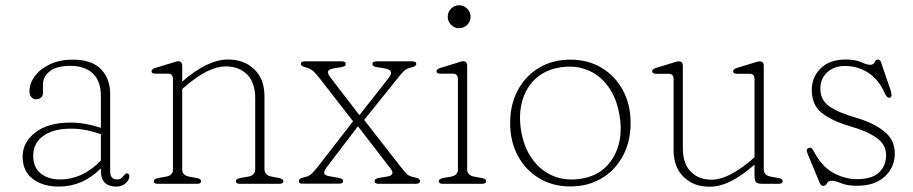

<svg xmlns="http://www.w3.org/2000/svg" viewBox="-20 -695 3452 726"><path d="M65.5 -103Q65.5 -157 113.8 -194.2Q162 -231.5 246.5 -231.5Q277 -231.5 306.8 -225.8Q336.5 -220 361.5 -211.5V-332Q361.5 -388 331.2 -417Q301 -446 246.5 -446Q193 -446 167.8 -425.2Q142.5 -404.5 142.5 -376.5V-344.5Q142.5 -332 135 -325.8Q127.5 -319.5 116.5 -319.5Q105.5 -319.5 98.5 -327.8Q91.5 -336 91.5 -349Q91.5 -380 112 -407.5Q132.5 -435 169.5 -452.2Q206.5 -469.5 255.5 -469.5Q326.5 -469.5 361.5 -433.8Q396.5 -398 396.5 -339.5V-48Q396.5 -16.5 421.5 -16.5Q433 -16.5 438.2 -21Q443.5 -25.5 447.5 -30.5Q450.5 -33.5 453.2 -36.5Q456 -39.5 460 -39.5Q469 -39.5 469 -28.5Q469 -14.5 455.2 -2Q441.5 10.5 419 10.5Q392 10.5 376.8 -3.8Q361.5 -18 361.5 -50.5V-58.5Q293.5 10.5 202 10.5Q142.5 10.5 104 -18.5Q65.5 -47.5 65.5 -103ZM105.5 -106.5Q105.5 -62 134 -39.2Q162.5 -16.5 205.5 -16.5Q248 -16 288.2 -34.5Q328.5 -53 361.5 -88.5V-188Q336.5 -196.5 308.2 -202.5Q280 -208.5 248.5 -208.5Q182 -208.5 143.8 -181.2Q105.5 -154 105.5 -106.5Z M669 -446.5V-386.5Q764.5 -470 842.5 -470Q903 -470 941.5 -433Q980 -396 980 -332V-55.5Q980 -32 1008.5 -27L1034.5 -22Q1051.5 -18.5 1051.5 -10Q1051.5 0 1036.5 0H887Q872 0 872 -10Q872 -19 889 -22L918 -27Q945 -31.5 945 -55.5V-323.5Q945 -383 914.2 -413.5Q883.5 -444 834 -444Q802 -444 764 -425.8Q726 -407.5 681 -368.5L669 -358.5V-54Q669 -32 696 -27L723.5 -22Q740.5 -19 740.5 -10Q740.5 0 725.5 0H576.5Q561.5 0 561.5 -10Q561.5 -18.5 578.5 -22L607.5 -27Q634 -32 634 -53.5V-396Q634 -416.5 615.5 -416.5H567.5Q553 -416.5 553 -425.5Q553 -433.5 567 -438L626 -456Q634.5 -458.5 641.8 -461Q649 -463.5 653.5 -463.5Q669 -463.5 669 -446.5Z M1230 -401.5 1339 -259.5 1449.5 -400Q1461.5 -415 1458 -424Q1454.5 -433 1431 -437L1405.5 -441Q1388 -443.5 1388 -453Q1388 -463 1403.5 -463H1539Q1554 -463 1554 -453Q1554 -444 1533.5 -439.5Q1519.5 -436.5 1510.5 -429Q1501.5 -421.5 1489.5 -406.5L1357 -241.5L1494.5 -65Q1511.5 -43 1520.2 -35.5Q1529 -28 1547 -24.5Q1560 -22 1564 -18.5Q1568 -15 1568 -10.5Q1568 0 1553 0H1411.5Q1396.5 0 1396.5 -10Q1396.5 -19.5 1413.5 -22.5L1441.5 -27Q1477 -32 1456.5 -58L1333.5 -217.5L1216 -63.5Q1204 -48 1206 -39.5Q1208 -31 1229 -28L1260.5 -22.5Q1277.5 -19.5 1277.5 -10.5Q1277.5 -0.5 1262.5 -0.5H1124.5Q1109.5 -0.5 1109.5 -10.5Q1109.5 -20 1128 -24Q1148 -28 1158.2 -37.8Q1168.5 -47.5 1189.5 -74.5L1315 -236.5L1188.5 -399Q1173 -419 1162.8 -427.5Q1152.5 -436 1137 -440Q1117.5 -444.5 1117.5 -453Q1117.5 -463 1132.5 -463H1272Q1287.5 -463 1287.5 -453Q1287.5 -443.5 1270 -441L1245 -437Q1222.5 -433.5 1220.5 -424.8Q1218.5 -416 1230 -401.5Z M1715.5 -588.5Q1698 -588.5 1685.5 -601.2Q1673 -614 1673 -632Q1673 -649.5 1685.5 -662.2Q1698 -675 1715.5 -675Q1734 -675 1746.8 -662Q1759.5 -649 1759.5 -632Q1759.5 -614 1746.8 -601.2Q1734 -588.5 1715.5 -588.5ZM1746.5 -446.5V-54Q1746.5 -32 1773.5 -27L1801 -22Q1818 -19 1818 -10Q1818 0 1803 0H1654Q1639 0 1639 -10Q1639 -18.5 1656 -22L1685 -27Q1711.5 -32 1711.5 -53.5V-396Q1711.5 -416.5 1693 -416.5H1645Q1630.5 -416.5 1630.5 -425.5Q1630.5 -433.5 1644.5 -438L1703.5 -456Q1712 -458.5 1719.2 -461Q1726.5 -463.5 1731 -463.5Q1746.5 -463.5 1746.5 -446.5Z M2137 -469.5Q2203 -469.5 2254.5 -438.8Q2306 -408 2335.2 -354Q2364.5 -300 2364.5 -230.5Q2364.5 -160 2335.5 -105.8Q2306.5 -51.5 2255 -20.8Q2203.5 10 2136.5 10Q2070 10 2018.8 -20.8Q1967.5 -51.5 1938.2 -105.8Q1909 -160 1909 -230Q1909 -300 1938 -354Q1967 -408 2018.5 -438.8Q2070 -469.5 2137 -469.5ZM2175.5 -19Q2230.5 -27 2266.8 -60Q2303 -93 2318 -143.8Q2333 -194.5 2323 -256.5Q2312.5 -321.5 2281.2 -365.8Q2250 -410 2203.2 -429.5Q2156.5 -449 2100 -440.5Q2044 -432 2007.2 -399.2Q1970.5 -366.5 1955.5 -315.8Q1940.5 -265 1950 -203.5Q1960.5 -138 1992.5 -93.8Q2024.5 -49.5 2071.8 -29.8Q2119 -10 2175.5 -19Z M2527 -127V-396Q2527 -416 2508.5 -416H2460.5Q2446 -416 2446 -425.5Q2446 -433.5 2460 -438L2519 -456Q2527.5 -458.5 2534.8 -460.8Q2542 -463 2546.5 -463Q2562 -463 2562 -446V-135.5Q2562 -76 2592 -45.8Q2622 -15.5 2670.5 -15.5Q2734 -15.5 2821.5 -90.5L2833 -100.5V-396Q2833 -416 2814.5 -416H2766.5Q2752 -416 2752 -425.5Q2752 -433.5 2766 -438L2825 -456Q2833.5 -458.5 2840.8 -460.8Q2848 -463 2852.5 -463Q2868 -463 2868 -446V-54Q2868 -32 2895 -27L2922.5 -22Q2939.5 -19 2939.5 -10Q2939.5 0 2924.5 0H2863Q2845 0 2839 -6Q2833 -12 2833 -32.5V-72.5Q2784.5 -30 2743.2 -9.5Q2702 11 2662.5 11Q2602.5 11 2564.8 -26.2Q2527 -63.5 2527 -127Z M3175 -445.5Q3133.5 -445.5 3107.8 -421.5Q3082 -397.5 3082 -359.5Q3082 -317 3115.5 -293.2Q3149 -269.5 3215 -250.5Q3282 -231 3322.8 -198.8Q3363.5 -166.5 3363.5 -114.5Q3363.5 -63.5 3326.2 -28Q3289 7.5 3220 7.5Q3184.5 7.5 3161.2 -2Q3138 -11.5 3124 -11.5Q3111.5 -11.5 3107 -1.8Q3102.5 8 3092.5 8Q3084 8 3079 -4.5L3033.5 -114.5Q3025.5 -132 3039 -136Q3048.5 -138.5 3055.5 -126Q3087 -65 3131.2 -41.2Q3175.5 -17.5 3220 -17.5Q3277 -17.5 3303.8 -42.8Q3330.5 -68 3330.5 -108Q3330.5 -148 3295 -173.5Q3259.5 -199 3193.5 -218Q3126.5 -237.5 3088 -267.5Q3049.5 -297.5 3049.5 -355Q3049.5 -403 3083.2 -436.5Q3117 -470 3178 -470Q3214.5 -470 3236 -460Q3257.5 -450 3270.5 -450Q3283 -450 3287.2 -460Q3291.5 -470 3299.5 -470Q3307.5 -470 3310.5 -462L3346.5 -357Q3350 -347.5 3351 -337.8Q3352 -328 3344 -325.5Q3334 -323 3324.5 -344.5Q3301.5 -395.5 3262.2 -420.5Q3223 -445.5 3175 -445.5Z"/></svg>

Font: Fraunces 9pt Soft Thin
Style: Regular
Weight: 100
Version: Version 1.000;[b76b70a41]